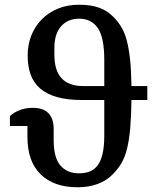

<svg xmlns="http://www.w3.org/2000/svg" viewBox="-20 -780 666 812"><path d="M22 -289Q39 -305 64 -314.5Q89 -324 118 -324Q207 -324 207 -234V-188Q207 -113 235.5 -80Q264 -47 314 -47Q340 -47 360 -55Q380 -63 393.5 -81.5Q407 -100 414 -130.5Q421 -161 421 -207V-357H328Q265 -357 221 -369.5Q177 -382 149.5 -406Q122 -430 109.5 -465Q97 -500 97 -545Q97 -591 112.5 -630Q128 -669 156.5 -698Q185 -727 225 -743.5Q265 -760 315 -760Q364 -760 399 -747.5Q434 -735 460 -708Q479 -689 493 -666Q507 -643 516 -609.5Q525 -576 530 -529Q535 -482 536 -416H603V-357H536Q535 -286 530.5 -236Q526 -186 517 -150Q508 -114 493 -89Q478 -64 457 -43Q431 -16 393 -2Q355 12 308 12Q208 12 152 -42.5Q96 -97 96 -201V-247H22ZM210 -548Q210 -416 332 -416H421V-526Q421 -622 393.5 -661.5Q366 -701 315 -701Q267 -701 238.5 -669Q210 -637 210 -577Z"/></svg>

Font: IBM Plex Serif Medm
Style: Regular
Weight: 500
Designer: Mike Abbink, Paul van der Laan, Pieter van Rosmalen
Foundry: Bold Monday
Version: Version 3.001